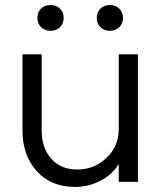

<svg xmlns="http://www.w3.org/2000/svg" viewBox="-20 -720 645 760"><path d="M277 20Q182 20 125.5 -42.5Q69 -105 69 -203V-505H145V-203Q145 -135 182.5 -92Q220 -49 286 -49Q353 -49 401.5 -95Q450 -141 450 -209V-505H526V0H450V-71Q425 -29 377.5 -4.5Q330 20 277 20ZM180 -598Q157 -598 142.5 -612.5Q128 -627 128 -649Q128 -672 142.5 -686Q157 -700 180 -700Q203 -700 217.5 -686Q232 -672 232 -649Q232 -627 217.5 -612.5Q203 -598 180 -598ZM415 -598Q392 -598 377.5 -612.5Q363 -627 363 -649Q363 -672 377.5 -686Q392 -700 415 -700Q438 -700 452.5 -685.5Q467 -671 467 -649Q467 -627 452 -612.5Q437 -598 415 -598Z"/></svg>

Font: Metropolitano
Style: Regular
Weight: 400
Designer: Fonts by Alex Slobzheninov & Chris M. Simpson / Changes by Cristiano Sobral
Foundry: Fonts by Alex Slobzheninov & Chris M. Simpson / Changes by Cristiano Sobral
Version: Version 1.00;August 30, 2020;FontCreator 13.0.0.2681 64-bit